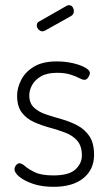

<svg xmlns="http://www.w3.org/2000/svg" viewBox="-20 -715 420 741"><path d="M187 6Q141 6 107.5 -5.5Q74 -17 55 -32.5Q36 -48 36 -62Q36 -67 38.5 -72Q41 -77 45.5 -81Q50 -85 54 -85Q64 -85 77 -73.5Q90 -62 115 -50Q140 -38 186 -38Q246 -38 271 -61Q296 -84 296 -115Q296 -151 278.5 -171.5Q261 -192 232 -203Q203 -214 171.5 -222.5Q140 -231 111 -244Q82 -257 64 -281Q46 -305 46 -346Q46 -376 62 -407Q78 -438 111.5 -458Q145 -478 199 -478Q231 -478 260 -471.5Q289 -465 308 -454.5Q327 -444 327 -433Q327 -429 324 -422.5Q321 -416 316.5 -411.5Q312 -407 305 -407Q298 -407 285 -414Q272 -421 251 -427.5Q230 -434 200 -434Q161 -434 137.5 -420Q114 -406 103.5 -386Q93 -366 93 -347Q93 -317 111 -300Q129 -283 157.5 -273.5Q186 -264 218 -255Q250 -246 278.5 -231Q307 -216 325 -189.5Q343 -163 343 -117Q343 -61 302 -27.5Q261 6 187 6ZM144 -594Q136 -594 129 -601Q122 -608 122 -617Q122 -628 131 -632L238 -693Q242 -695 246 -695Q255 -695 260 -688Q265 -681 265 -672Q265 -659 254 -653L154 -597Q152 -596 149 -595Q146 -594 144 -594Z"/></svg>

Font: Dosis ExtraLight Light
Style: Regular
Weight: 300
Version: Version 3.001; ttfautohint (v1.8.2)